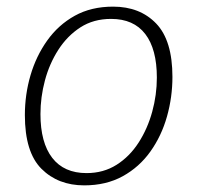

<svg xmlns="http://www.w3.org/2000/svg" viewBox="-20 -552 594 579"><path d="M321 -532Q402 -532 451 -481Q500 -430 500 -320Q500 -259 483.5 -200.5Q467 -142 433.5 -95Q400 -48 350 -20.5Q300 7 234 7Q155 7 105 -43Q55 -93 55 -205Q55 -267 72 -325Q89 -383 122.5 -430Q156 -477 205.5 -504.5Q255 -532 321 -532ZM315 -495Q262 -495 222.5 -469.5Q183 -444 156 -402Q129 -360 115.5 -309.5Q102 -259 102 -208Q102 -122 137.5 -76Q173 -30 241 -30Q292 -30 331.5 -55Q371 -80 398 -122Q425 -164 439 -215Q453 -266 453 -318Q453 -404 418 -449.5Q383 -495 315 -495Z"/></svg>

Font: Bitter Light
Style: Italic
Weight: 300
Italic angle: -9°
Designer: Sol Matas, and Bitter project Authors
Foundry: Sol Matas
Version: Version 2.001